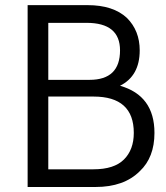

<svg xmlns="http://www.w3.org/2000/svg" viewBox="-20 -747 661 763"><path d="M89.8 -726.6H328.1Q429.7 -726.6 484.4 -675.8Q535.2 -625 535.2 -546.9Q535.2 -445.3 457 -406.2Q593.8 -367.2 593.8 -218.8Q593.8 -121.1 535.2 -66.4Q472.7 -3.9 359.4 -3.9H89.8ZM335.9 -429.7Q457 -429.7 457 -546.9Q457 -656.2 324.2 -656.2H171.9V-429.7ZM351.6 -74.2Q433.6 -74.2 472.7 -113.3Q511.7 -152.3 511.7 -218.8Q511.7 -363.3 351.6 -363.3H171.9V-74.2Z"/></svg>

Font: 和音 by 宁静之雨，公众号njzyshare
Style: Regular
Weight: 400
Designer: Steve Matteson
Foundry: Ascender Corporation
Version: Version 6.00;June 8, 2018;FontCreator 11.0.0.2388 32-bit